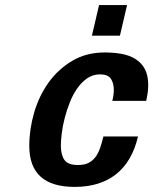

<svg xmlns="http://www.w3.org/2000/svg" viewBox="-20 -720 602 754"><path d="M95 -147Q95 -212 114 -277.5Q133 -343 170.5 -395.5Q208 -448 263.5 -481Q319 -514 391 -514Q426 -514 457 -508.5Q488 -503 511.5 -488.5Q535 -474 548.5 -449.5Q562 -425 562 -386Q562 -371 560 -356Q558 -341 554 -324H421Q427 -347 427 -367Q427 -393 415.5 -410.5Q404 -428 373 -428Q345 -428 322.5 -412.5Q300 -397 283 -372.5Q266 -348 254 -317.5Q242 -287 234 -256Q226 -225 222.5 -196.5Q219 -168 219 -148Q219 -112 233 -92Q247 -72 286 -72Q310 -72 326 -79.5Q342 -87 353.5 -101.5Q365 -116 372.5 -137Q380 -158 386 -184H522Q499 -86 436 -36Q373 14 273 14Q95 14 95 -147ZM341 -580 369 -700H479L451 -580Z"/></svg>

Font: Perun
Style: Bold Italic
Weight: 700
Italic angle: -12°
Foundry: Copyright (c) Stefan Peev, Context Ltd, 2016
Version: Version 1.027